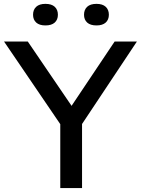

<svg xmlns="http://www.w3.org/2000/svg" viewBox="-38 -950 711 970"><path d="M266.5 0V-368L289.5 -289L-17.5 -740H102.5L341.5 -389H306L541 -740H653.5L353.5 -289L376.5 -366.5V0ZM449.5 -821.5Q418.5 -821.5 402.5 -836Q386.5 -850.5 386.5 -875.5Q386.5 -901 402.5 -915.8Q418.5 -930.5 449.5 -930.5Q480 -930.5 496 -915.8Q512 -901 512 -875.5Q512 -850.5 496 -836Q480 -821.5 449.5 -821.5ZM191.5 -821.5Q161 -821.5 145 -836Q129 -850.5 129 -875.5Q129 -901 145 -915.8Q161 -930.5 191.5 -930.5Q222.5 -930.5 238.5 -915.8Q254.5 -901 254.5 -875.5Q254.5 -850.5 238.5 -836Q222.5 -821.5 191.5 -821.5Z"/></svg>

Font: Encode Sans SC SemiExpanded Medium
Style: Regular
Weight: 500
Width: 6
Designer: Multiple Designers
Foundry: Impallari Type
Version: Version 3.002